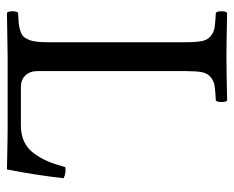

<svg xmlns="http://www.w3.org/2000/svg" viewBox="-82 -606 689 566"><g transform="rotate(90 263.0 -322.5)"><path d="M147 0Q65.9 1 17.1 2Q12.7 -2.4 12.7 -14.4Q12.7 -26.4 17.1 -30.8Q37.1 -31.7 48.1 -32.7Q59.1 -33.7 70.3 -37.4Q81.5 -41 86.9 -46.4Q92.3 -51.8 96.7 -62.3Q101.1 -72.8 102.5 -86.7Q104 -100.6 104 -122.1V-522.9Q104 -554.7 100.8 -571.8Q97.7 -588.9 86.2 -598.4Q74.7 -607.9 60.8 -610.1Q46.9 -612.3 17.1 -613.8Q12.7 -618.2 12.7 -630.4Q12.7 -642.6 17.1 -647Q116.7 -645 146 -645Q178.2 -645 275.9 -647Q280.3 -642.6 280.3 -630.4Q280.3 -618.2 275.9 -613.8Q246.1 -612.3 232.2 -610.1Q218.3 -607.9 206.8 -598.4Q195.3 -588.9 192.1 -571.8Q189 -554.7 189 -522.9V-88.9Q189 -65.9 201.7 -52.5Q214.4 -39.1 235.8 -39.1H349.1Q376.5 -39.1 397.2 -48.8Q418 -58.6 432.1 -78.1Q446.3 -97.7 455.1 -118.7Q463.9 -139.6 472.2 -169.9Q489.7 -172.9 504.9 -165Q495.6 -82 479 2Q387.2 0 359.9 0Z"/></g></svg>

Font: Linux Libertine G
Style: Regular
Weight: 400
Designer: Philipp H. Poll
Foundry: Philipp H. Poll
Version: Version 4.7.5